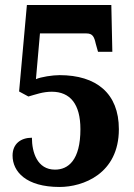

<svg xmlns="http://www.w3.org/2000/svg" viewBox="-20 -734 533 764"><path d="M217 10C310 10 453 -42 453 -220C453 -363 363 -435 217 -435C189 -435 143 -428 123 -419L139 -601H324C349 -601 355 -587 361 -560L370 -528H427L423 -714H87L56 -370L93 -350C122 -358 150 -369 186 -369C259 -369 300 -320 300 -220C300 -96 251 -59 199 -59C128 -59 107 -128 107 -186C63 -186 30 -162 30 -115C30 -51 84 10 217 10Z"/></svg>

Font: Noto Serif Devanagari Condensed ExtraBold
Style: Regular
Weight: 800
Width: 3
Designer: Universal Thirst, Indian Type Foundry and the Monotype Design Team
Foundry: Monotype Imaging Inc.
Version: Version 2.004